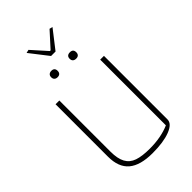

<svg xmlns="http://www.w3.org/2000/svg" viewBox="-284 -1050 1153 1153"><g transform="rotate(-45 292.5 -473.0)"><path d="M181 -951 202 -956 288 -860H294L381 -956L401 -951L310 -834H272ZM182 -743Q182 -756 189.5 -763Q197 -770 210 -770Q237 -770 237 -743Q237 -730 230 -723Q223 -716 210 -716Q197 -716 189.5 -723Q182 -730 182 -743ZM339 -743Q339 -770 368 -770Q395 -770 395 -743Q395 -730 388 -723Q381 -716 368 -716Q354 -716 346.5 -723Q339 -730 339 -743ZM86 -165V-610H118V-176Q118 -116 136.5 -82Q155 -48 194 -34.5Q233 -21 298 -21Q394 -21 465 -52V-610H497V-70Q497 -34 440.5 -12Q384 10 291 10Q187 10 136.5 -32.5Q86 -75 86 -165Z"/></g></svg>

Font: Athiti ExtraLight
Style: Regular
Weight: 250
Version: Version 1.032